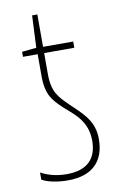

<svg xmlns="http://www.w3.org/2000/svg" viewBox="-79 -703 479 759"><g transform="rotate(-10 161.0 -323.5)"><path d="M132 10C231 10 280 -42 280 -130C280 -200 242 -234 189 -284C150 -323 126 -345 126 -419V-502H247V-527H126V-657H105L99 -528L41 -522V-502H100V-415C100 -339 124 -314 162 -278C202 -242 253 -208 253 -128C253 -59 217 -15 131 -15C90 -15 55 -25 28 -40V-11C51 2 90 10 132 10Z"/></g></svg>

Font: Noto Sans Condensed Thin
Style: Regular
Weight: 100
Width: 3
Designer: Monotype Design Team
Foundry: Monotype Imaging Inc.
Version: Version 2.013